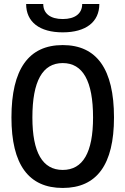

<svg xmlns="http://www.w3.org/2000/svg" viewBox="-20 -928 626 958"><path d="M293 9.8C462.9 9.8 548.8 -106.4 548.8 -341.8C548.8 -583 462.9 -703.1 293 -703.1C123 -703.1 37.1 -583 37.1 -341.8C37.1 -106.4 123 9.8 293 9.8ZM293 -80.1C192.4 -80.1 141.6 -167 141.6 -341.8C141.6 -523.4 192.4 -613.3 293 -613.3C393.6 -613.3 444.3 -523.4 444.3 -341.8C444.3 -167 393.6 -80.1 293 -80.1ZM293 -766.6C408.7 -766.6 475.6 -818.4 475.6 -908.2H390.1C390.1 -860.4 354.5 -833 293 -833C231.4 -833 195.8 -860.4 195.8 -908.2H110.4C110.4 -818.4 177.2 -766.6 293 -766.6Z"/></svg>

Font: CaskaydiaCove Nerd Font
Style: Regular
Weight: 400
Designer: Aaron Bell
Foundry: Saja Typeworks
Version: Version 2111.1;Nerd Fonts 2.3.3